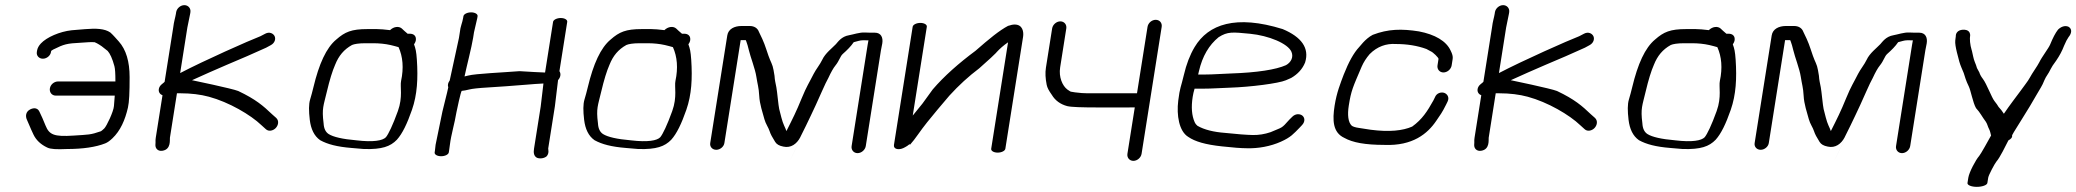

<svg xmlns="http://www.w3.org/2000/svg" viewBox="-20 -578 8067 746"><path d="M425.9 -206.5C425.1 -194.1 423.9 -180.9 422.7 -165.8C421.2 -144.6 394.2 -87.7 385 -78.8C378.5 -72.6 373.8 -69 372.2 -68.1C330.8 -53.6 323.9 -55.1 265.9 -51.2C189.9 -46 171.3 -54.5 156.9 -90.3C151.4 -104 147.4 -113.5 144.8 -119.2L133.9 -142.6C131.4 -148.5 127.3 -154.5 119.4 -156.6C112.2 -158.5 104.7 -156.5 98.2 -153.4C79.5 -144.5 78.2 -126.2 84.7 -112.5C95.4 -89.5 94.6 -87.6 110.2 -54.9C120.6 -33.3 138.6 -16.5 163.2 -4.9C176.4 1.8 200 2.8 240.3 1C301.7 0.9 351.8 -6.3 388.8 -20.9C398.2 -24.6 407.1 -31.4 416.8 -40.6C447.7 -69.8 466.1 -111.9 477.1 -160C481.9 -180.7 483.7 -219.2 483.6 -278.3C483.6 -338.5 470 -385.3 441.3 -417.2L426.4 -433.8C420.9 -440 415 -445.9 409 -451.5C386.5 -467.3 352.7 -468.2 309.7 -464.7L258 -460.4C212.1 -455.3 161.5 -433.5 138.8 -409.1C131 -400.7 125.6 -391.3 124 -381.5L123.1 -375.8C120.9 -361.7 131.5 -349.9 146.6 -349.9C161.6 -349.9 175.9 -361.7 178.1 -375.8L178.8 -380C179.6 -380.8 181.2 -382.3 186.7 -385.5C230 -406.9 238.8 -409.1 295.3 -412.1C318.2 -413.2 331.5 -415.4 347.9 -413.9C349.7 -413.4 360.8 -408.4 374.9 -398.5L398.3 -380.1C407.4 -370.1 416.7 -350.3 424.6 -320.6C427.1 -311 428.5 -293.4 428.4 -261.5H205.5C191.1 -261.5 176.3 -250.3 173.8 -234.5C171.4 -219.6 181.2 -206.5 196.8 -206.5Z M664.4 -530.5 663.5 -524.5C661.2 -509.8 655.9 -495.8 652.9 -470.2L619.6 -260.2C619.3 -259.9 618.3 -258.9 617.1 -257.7C614.2 -255.3 612 -253.5 608.4 -250.5C595.3 -239.8 593.5 -223.6 601.8 -214.3C604.4 -211.5 606.5 -209.9 611.4 -208L585.2 -42.8C584.2 -36.8 584 -31.8 584.3 -24L583.9 -16.4C582.7 -1 593.9 10.4 610.7 7.8C645.9 2.7 639 -35.6 640.2 -42.7L667.5 -215.5H682.5C721.3 -215.5 759.3 -211 791.9 -202.1C869.6 -181.1 953.5 -132.1 996.1 -91.3L1012.7 -76.3C1024.3 -65.3 1041.7 -70.5 1051.2 -80.4C1061.1 -90.6 1065.4 -108.1 1053.3 -119.7L1037.5 -133.7C1002.9 -166.7 974 -192 905.7 -224.4C882.6 -233.9 726 -266.4 726 -266.4C763.1 -282.9 821.9 -309.9 860.8 -326C907.6 -345.4 974.5 -374.5 1013.8 -392.6L1014 -392.7L1031.7 -402.3C1048.4 -411 1052.2 -427.6 1046.7 -438.1C1041.5 -448 1027.1 -455.7 1010.9 -447.2L991.9 -437.3C948.5 -420.6 774.1 -343.4 680 -294.1L708 -471.3L718.8 -524.3L719.8 -530.5C722.2 -545.5 711.3 -558 696.3 -558C681.2 -558 666.8 -545.5 664.4 -530.5Z M1538.4 -263.8C1533.6 -241.5 1546 -202 1525.9 -146.4C1506.1 -91.5 1489.3 -56.8 1479.4 -44.8C1466.8 -31.6 1431.1 -25 1365.5 -32.7L1364.8 -32.8L1364 -32.9C1312.1 -37.3 1274.8 -45.7 1256.8 -57.3C1245.3 -64.9 1238.4 -77.9 1237.3 -99.1L1237.2 -99.5L1237.2 -99.9C1229.9 -157.4 1237.1 -167 1249.9 -221.5C1260.8 -267.8 1271.5 -302.3 1282.1 -326.3C1295.9 -361.2 1316.3 -385.8 1347.7 -403.2C1356.3 -406.9 1373.3 -410 1399 -410H1430.2C1453.7 -410 1476.4 -407.7 1497.4 -403C1508.5 -400 1521.6 -397.3 1528.6 -394.8C1545.3 -357.6 1549.1 -313.7 1538.4 -263.8ZM1286.6 -424.4C1247.8 -392.4 1219.5 -329.8 1197.7 -238.7C1193.8 -222.5 1189.6 -206.7 1185 -191.5C1179.4 -173 1179.5 -147.2 1183.6 -112.5C1187.9 -76.7 1200.7 -49.6 1223.7 -33.5L1224.2 -33.1L1224.7 -32.9C1252.5 -17.6 1289.5 -7.6 1346 -3.1L1394.1 1L1394.5 1C1464.2 3 1496.7 -8.8 1522.1 -35.1C1543.4 -58.8 1561.8 -96.9 1580.7 -151.3C1601.3 -210.5 1604.5 -273.4 1599.7 -345.9C1597.5 -378.3 1594.7 -389.4 1588.7 -405.7C1591.1 -408.6 1594.7 -415.6 1595.6 -421C1596.7 -427.7 1595.9 -435.2 1590.7 -440.5C1585.9 -445.4 1578.9 -447 1572.2 -447H1563.7C1561.4 -448.9 1556.7 -452.9 1550.8 -458.2L1541.1 -467.3C1529.8 -477 1510 -475.1 1495.5 -460.9C1474.8 -463.4 1456.9 -465 1444.2 -465L1407.7 -465C1345.4 -465 1320.3 -454 1286.6 -424.4Z M1810.5 -530C1795.4 -530 1781.9 -523.2 1780.6 -515L1779.6 -509C1776.4 -488.6 1768.7 -476 1766.5 -451.6L1763.2 -430.6L1727.3 -265.3C1725.1 -262.3 1721.6 -256.3 1720.8 -251C1720.1 -246.7 1720 -244.1 1721.7 -238.6C1718.1 -219.4 1702.8 -162.6 1698.9 -144.3L1672.3 -14.7L1672.3 -14C1671.4 -4.4 1670.6 2.7 1669.9 7L1668.8 14C1667.5 22.5 1678.9 29 1693.9 29C1708.9 29 1722.5 22.5 1723.8 14L1724.9 7C1725.8 1.3 1726.8 -6.1 1728 -15.4C1732.9 -55.8 1746.3 -97.3 1753.6 -142.5C1755.1 -148.8 1770.4 -224.8 1774.4 -225C1781.8 -225.5 1791.2 -227.3 1804 -230.5C1814.9 -233.2 1838.3 -236 1878 -238.3C1918.5 -240.7 1968.2 -244.3 2027.2 -249.1C2047.6 -251.2 2070.6 -252.3 2091.5 -253.6L2080.8 -163.8L2055 -1C2052.6 14.3 2053.4 28 2066.3 35C2079 40 2094.7 36.8 2103.7 29.5C2115.1 17.3 2109.6 1.7 2110 -1L2136 -165.2L2148.3 -266.9C2156.9 -275.9 2161.2 -290.2 2153.6 -301.5L2183.9 -493C2185.2 -501.2 2173.9 -508 2158.8 -508C2143.8 -508 2130.2 -501.2 2128.9 -493L2097.8 -296.2C2069.4 -297.5 2050.9 -298.1 1998.7 -301.5C1934.7 -296.4 1827.5 -291.9 1799 -284.4C1793.2 -282.9 1790.3 -282.1 1784.9 -281C1793.1 -320.6 1812.4 -394.1 1818.3 -431L1821.7 -452.6L1834.4 -507.6L1835.6 -515C1836.9 -523.2 1825.5 -530 1810.5 -530Z M2604.4 -263.8C2599.6 -241.5 2612 -202 2591.9 -146.4C2572.1 -91.5 2555.3 -56.8 2545.4 -44.8C2532.8 -31.6 2497.1 -25 2431.5 -32.7L2430.8 -32.8L2430 -32.9C2378.1 -37.3 2340.8 -45.7 2322.8 -57.3C2311.3 -64.9 2304.4 -77.9 2303.3 -99.1L2303.2 -99.5L2303.2 -99.9C2295.9 -157.4 2303.1 -167 2315.9 -221.5C2326.8 -267.8 2337.5 -302.3 2348.1 -326.3C2361.9 -361.2 2382.3 -385.8 2413.7 -403.2C2422.3 -406.9 2439.3 -410 2465 -410H2496.2C2519.7 -410 2542.4 -407.7 2563.4 -403C2574.5 -400 2587.6 -397.3 2594.6 -394.8C2611.3 -357.6 2615.1 -313.7 2604.4 -263.8ZM2352.6 -424.4C2313.8 -392.4 2285.5 -329.8 2263.7 -238.7C2259.8 -222.5 2255.6 -206.7 2251 -191.5C2245.4 -173 2245.5 -147.2 2249.6 -112.5C2253.9 -76.7 2266.7 -49.6 2289.7 -33.5L2290.2 -33.1L2290.7 -32.9C2318.5 -17.6 2355.5 -7.6 2412 -3.1L2460.1 1L2460.5 1C2530.2 3 2562.7 -8.8 2588.1 -35.1C2609.4 -58.8 2627.8 -96.9 2646.7 -151.3C2667.3 -210.5 2670.5 -273.4 2665.7 -345.9C2663.5 -378.3 2660.7 -389.4 2654.7 -405.7C2657.1 -408.6 2660.7 -415.6 2661.6 -421C2662.7 -427.7 2661.9 -435.2 2656.7 -440.5C2651.9 -445.4 2644.9 -447 2638.2 -447H2629.7C2627.4 -448.9 2622.7 -452.9 2616.8 -458.2L2607.1 -467.3C2595.8 -477 2576 -475.1 2561.5 -460.9C2540.8 -463.4 2522.9 -465 2510.2 -465L2473.7 -465C2411.4 -465 2386.3 -454 2352.6 -424.4Z M2794.5 -22 2857.8 -422H2877.7C2877.9 -421.5 2879.2 -418.4 2880.1 -416C2883 -408.5 2886.3 -397.3 2889.7 -382.8C2895.6 -357.3 2914.2 -310.2 2918.7 -280.2C2923 -251.3 2928.3 -237.2 2929.8 -206.9C2931.4 -173 2943.3 -140.4 2950 -114.9C2954.8 -96.8 2966 -82.3 2970.4 -67.9C2973.6 -57.5 2980.7 -44.2 2991.8 -26.7C2997.7 -17.3 3007.4 -11.5 3023.7 -8.4C3053.1 -1.7 3076.1 -19.4 3088.9 -43.8C3089.6 -45.2 3090.3 -46.7 3091 -48.2C3092.7 -51.8 3099.7 -66 3111.4 -89.3C3123.8 -114 3138.1 -145.7 3149.7 -170C3158.2 -188 3189.2 -260 3197.5 -273.2L3198 -273.9L3198.3 -274.7C3208.9 -297.7 3218.3 -314 3225.1 -322.3C3242.6 -343.9 3243.7 -358.9 3255.1 -368.9C3270.8 -382.7 3286.8 -398.6 3297.1 -414.1C3298.5 -414.8 3306.8 -416.3 3316.2 -419.2C3325.9 -422.1 3338.6 -421.8 3354.3 -421.3C3353.2 -415.6 3352 -409.1 3351.1 -403.5L3288.9 -10.5C3286.5 4.5 3297 17 3312 17C3327 17 3341.5 4.5 3343.9 -10.5L3402.8 -382.4C3404 -390.3 3405.7 -399.2 3408 -409.1L3408.1 -409.5L3408.1 -409.8C3411.7 -432.2 3403.2 -451 3379.1 -451H3361.1C3355.5 -451 3348.6 -451.2 3340.7 -451.7C3320.2 -452.9 3295.2 -443.9 3279.2 -441.2C3249 -436.3 3235.6 -414.7 3227.8 -406.4C3213.9 -391.6 3186.4 -371.3 3174.7 -345.7C3166.6 -328.3 3149.5 -307.3 3141.4 -291C3125.1 -258.3 3113.9 -242.7 3095.2 -196.8C3073.6 -143.8 3060.4 -117.9 3035.6 -68.7C3033.5 -74.3 3030.5 -82.4 3026.2 -91.1C3019.5 -104.5 3011.7 -137.9 3007.5 -154.5C3004.5 -166.4 2999.6 -223.2 2996.5 -238.8L2992.1 -260.8C2990.8 -267.7 2989.8 -274.9 2989.4 -282.6L2989.4 -283L2985.6 -305.5C2981.6 -329.2 2974.4 -336.6 2965.9 -361.2C2951.1 -404.2 2950.6 -410 2928.8 -454.1C2923.5 -469.1 2910 -477 2893 -477H2861C2833.9 -477 2809.8 -465.7 2805.8 -440.4L2739.5 -22.1C2737.2 -7.8 2747.8 4 2762.9 4C2777.9 4 2792.2 -7.8 2794.5 -22ZM3088.3 -34C3088.3 -34 3002.8 142.1 3086.9 -31.3C3087.4 -32.1 3087.8 -33.1 3088.3 -34Z M3526.1 -474 3453.4 -15C3452.3 -8.5 3454.9 1.9 3472.9 1.6C3483.9 1.3 3493.7 -4 3504.9 -11C3507.3 -13.1 3509.5 -14.8 3511.5 -16C3511.5 -16 3514.6 -17.6 3514.6 -17.6C3514.6 -17.6 3516.1 -16 3516.1 -16C3526.3 -27.5 3536.4 -40.5 3546.5 -55C3568.6 -86.5 3594.2 -118.3 3622.3 -151.6L3668.9 -206.6C3705.2 -246.5 3744 -281.9 3784.8 -312.6C3823.7 -346.7 3844.1 -366.3 3850.6 -373.1L3850.8 -373.4L3851.1 -374.1C3865.2 -389.4 3878.9 -401.4 3896.7 -413.6L3831.2 0C3829.9 8.2 3841.3 15 3856.3 15C3871.4 15 3884.9 8.2 3886.2 0L3955.1 -435C3958.1 -454 3953.7 -482.7 3922.4 -482.7C3915.1 -482.7 3907.6 -481 3898.8 -478C3898.8 -478 3898.1 -477.7 3898.1 -477.7C3898.1 -477.7 3897.6 -478 3897.6 -478C3862.3 -459.2 3824.6 -428.2 3770.2 -380.6C3705.7 -332.8 3648.4 -282.3 3604 -230.5L3564.1 -175.5C3550.7 -159.3 3538.6 -144.4 3526.4 -129L3581.1 -474C3582.4 -482.2 3571 -489 3556 -489C3540.9 -489 3527.4 -482.2 3526.1 -474Z M4397.7 -215.5H4206.3C4191.8 -215.5 4175.4 -216.7 4157.4 -219.1L4140.3 -221.9C4139.8 -222.1 4134.4 -224.9 4127.4 -230C4107.9 -244.4 4093.1 -278.7 4099.1 -316L4123 -467.5C4125.4 -482.5 4114.9 -495 4099.9 -495C4084.9 -495 4070.4 -482.5 4068 -467.5L4043.8 -314.7C4040.7 -295.1 4041.9 -273.1 4046.8 -248.5C4049.2 -236.8 4055.1 -225.9 4066.8 -209.4C4079.6 -187.9 4099.8 -172.8 4126.6 -165.7C4142.3 -161.8 4183.7 -160.5 4249.6 -160.5H4355.7C4369.9 -160.5 4378.5 -160.5 4389.1 -160.7L4360.5 19.5C4358.1 34.5 4368.6 47 4383.7 47C4398.7 47 4413.1 34.5 4415.5 19.5L4493.6 -473.5C4496.1 -489.1 4485.5 -501 4470.5 -501C4455.4 -501 4441.1 -489.1 4438.6 -473.5Z M4638.4 -301.6C4651.9 -359.9 4677.5 -403.1 4714.9 -433.5C4750.1 -455.8 4768.4 -453.4 4836.9 -446.8C4909.3 -439.8 4984 -409 4997.8 -376.8C5006.9 -355.5 4995.7 -335.3 4976.5 -324.8C4937.9 -307.5 4864 -295.9 4762.2 -292.5C4720.5 -291.1 4694.4 -288.5 4663.8 -288.5L4635.3 -288.5C4635.8 -290.8 4637.3 -296.7 4638.4 -301.6ZM4655.1 -233.5C4688.9 -233.5 4717 -236 4757.7 -237.3C4838.7 -239.9 4948.1 -254 4976.1 -266.1L4996.2 -274.9L4997 -275.3C5022.3 -289.9 5040.7 -310.1 5050.6 -334.7L5050.8 -335.2L5051 -335.7C5068.1 -391.1 5036.9 -434.3 4963.7 -465C4781.8 -521.5 4675 -484 4621.8 -395.5C4603.1 -364.4 4589.4 -327.7 4580 -287.5C4568.5 -238.4 4564.5 -239.7 4557.9 -186.5C4551.1 -130.8 4560.7 -67.7 4597.4 -45.8C4622.5 -28.4 4663 -16.1 4728.5 -9.2C4771.1 -4.5 4801.6 -2.1 4824.9 -2C4868.5 -0.7 4916.4 -9.3 4956.9 -27.5C4995.8 -44.9 5006.3 -58.4 5029.3 -81.7L5038.6 -91.6C5051.9 -105.4 5049.9 -121 5040.1 -128.9C5031.2 -135.9 5014.4 -137.4 5001.5 -124.8L4990.5 -114L4990.1 -113.6C4957 -76.3 4964.4 -85.4 4916.8 -64.5C4893.4 -56.5 4870.6 -53 4847.6 -53.4C4822.7 -53.9 4787.2 -56.6 4739.4 -61.7C4696.5 -64.9 4659.2 -73.7 4632.5 -89.3C4628.9 -92.1 4624.6 -97.2 4621.8 -103.3C4610.6 -128.6 4607.7 -161.3 4614.1 -201.7C4615.7 -212 4617.9 -221.6 4621.4 -233.5Z M5620.3 -324 5624.2 -349C5625.8 -358.9 5622.5 -369.1 5616.5 -381C5599.6 -418.7 5555.2 -444.1 5493.3 -456C5426.6 -466.6 5373.3 -465.7 5313.7 -442.7C5283.5 -427.1 5261.7 -394.5 5260.9 -395.1C5239.6 -372.4 5220.2 -336.9 5200.9 -288.1C5188 -253.6 5173.7 -218.9 5165.6 -168C5156.6 -111 5158.1 -63 5203.6 -42.1C5235.5 -24.2 5283.5 -15.1 5359.1 -15C5468.9 -10.5 5526.7 -58.6 5560.4 -108.5C5575.7 -130.9 5583.5 -140.8 5598.5 -171.2L5604.3 -183C5613 -200.7 5602.1 -213.7 5591.1 -217.3C5580.4 -220.8 5561.8 -217.7 5554.9 -199.1L5549.5 -188.1C5525.9 -145.8 5506 -114.4 5466.9 -86.2C5430.1 -70 5377.7 -64.5 5305.6 -73.9C5294.6 -75.7 5278 -78 5260.3 -80.9C5245.8 -82.9 5236.8 -86.1 5232.3 -89.4C5217.8 -102.8 5214.9 -132.2 5220.6 -168C5229.9 -226.8 5236 -237.9 5270.9 -319.7C5278.2 -336.4 5288.5 -352.4 5301.7 -367.8C5331.8 -398 5366.5 -409.1 5401.8 -407.1L5402.6 -407H5403.4C5446.9 -407 5486.9 -400.6 5522.3 -387.6C5527.2 -384.9 5532.9 -381.9 5539.4 -378.4C5547.3 -375.5 5570 -353.9 5569.2 -349L5565.3 -324C5562.9 -309 5573.4 -296.5 5588.4 -296.5C5603.5 -296.5 5617.9 -309 5620.3 -324Z M5788.4 -530.5 5787.5 -524.5C5785.2 -509.8 5779.9 -495.8 5776.9 -470.2L5743.6 -260.2C5743.3 -259.9 5742.3 -258.9 5741.1 -257.7C5738.2 -255.3 5736 -253.5 5732.4 -250.5C5719.3 -239.8 5717.5 -223.6 5725.8 -214.3C5728.4 -211.5 5730.5 -209.9 5735.4 -208L5709.2 -42.8C5708.2 -36.8 5708 -31.8 5708.3 -24L5707.9 -16.4C5706.7 -1 5717.9 10.4 5734.7 7.8C5769.9 2.7 5763 -35.6 5764.2 -42.7L5791.5 -215.5H5806.5C5845.3 -215.5 5883.3 -211 5915.9 -202.1C5993.6 -181.1 6077.5 -132.1 6120.1 -91.3L6136.7 -76.3C6148.3 -65.3 6165.7 -70.5 6175.2 -80.4C6185.1 -90.6 6189.4 -108.1 6177.3 -119.7L6161.5 -133.7C6126.9 -166.7 6098 -192 6029.7 -224.4C6006.6 -233.9 5850 -266.4 5850 -266.4C5887.1 -282.9 5945.9 -309.9 5984.8 -326C6031.6 -345.4 6098.5 -374.5 6137.8 -392.6L6138 -392.7L6155.7 -402.3C6172.4 -411 6176.2 -427.6 6170.7 -438.1C6165.5 -448 6151.1 -455.7 6134.9 -447.2L6115.9 -437.3C6072.5 -420.6 5898.1 -343.4 5804 -294.1L5832 -471.3L5842.8 -524.3L5843.8 -530.5C5846.2 -545.5 5835.3 -558 5820.3 -558C5805.2 -558 5790.8 -545.5 5788.4 -530.5Z M6662.4 -263.8C6657.6 -241.5 6670 -202 6649.9 -146.4C6630.1 -91.5 6613.3 -56.8 6603.4 -44.8C6590.8 -31.6 6555.1 -25 6489.5 -32.7L6488.8 -32.8L6488 -32.9C6436.1 -37.3 6398.8 -45.7 6380.8 -57.3C6369.3 -64.9 6362.4 -77.9 6361.3 -99.1L6361.2 -99.5L6361.2 -99.9C6353.9 -157.4 6361.1 -167 6373.9 -221.5C6384.8 -267.8 6395.5 -302.3 6406.1 -326.3C6419.9 -361.2 6440.3 -385.8 6471.7 -403.2C6480.3 -406.9 6497.3 -410 6523 -410H6554.2C6577.7 -410 6600.4 -407.7 6621.4 -403C6632.5 -400 6645.6 -397.3 6652.6 -394.8C6669.3 -357.6 6673.1 -313.7 6662.4 -263.8ZM6410.6 -424.4C6371.8 -392.4 6343.5 -329.8 6321.7 -238.7C6317.8 -222.5 6313.6 -206.7 6309 -191.5C6303.4 -173 6303.5 -147.2 6307.6 -112.5C6311.9 -76.7 6324.7 -49.6 6347.7 -33.5L6348.2 -33.1L6348.7 -32.9C6376.5 -17.6 6413.5 -7.6 6470 -3.1L6518.1 1L6518.5 1C6588.2 3 6620.7 -8.8 6646.1 -35.1C6667.4 -58.8 6685.8 -96.9 6704.7 -151.3C6725.3 -210.5 6728.5 -273.4 6723.7 -345.9C6721.5 -378.3 6718.7 -389.4 6712.7 -405.7C6715.1 -408.6 6718.7 -415.6 6719.6 -421C6720.7 -427.7 6719.9 -435.2 6714.7 -440.5C6709.9 -445.4 6702.9 -447 6696.2 -447H6687.7C6685.4 -448.9 6680.7 -452.9 6674.8 -458.2L6665.1 -467.3C6653.8 -477 6634 -475.1 6619.5 -460.9C6598.8 -463.4 6580.9 -465 6568.2 -465L6531.7 -465C6469.4 -465 6444.3 -454 6410.6 -424.4Z M6852.5 -22 6915.8 -422H6935.7C6935.9 -421.5 6937.2 -418.4 6938.1 -416C6941 -408.5 6944.3 -397.3 6947.7 -382.8C6953.6 -357.3 6972.2 -310.2 6976.7 -280.2C6981 -251.3 6986.3 -237.2 6987.8 -206.9C6989.4 -173 7001.3 -140.4 7008 -114.9C7012.8 -96.8 7024 -82.3 7028.4 -67.9C7031.6 -57.5 7038.7 -44.2 7049.8 -26.7C7055.7 -17.3 7065.4 -11.5 7081.7 -8.4C7111.1 -1.7 7134.1 -19.4 7146.9 -43.8C7147.6 -45.2 7148.3 -46.7 7149 -48.2C7150.7 -51.8 7157.7 -66 7169.4 -89.3C7181.8 -114 7196.1 -145.7 7207.7 -170C7216.2 -188 7247.2 -260 7255.5 -273.2L7256 -273.9L7256.3 -274.7C7266.9 -297.7 7276.3 -314 7283.1 -322.3C7300.6 -343.9 7301.7 -358.9 7313.1 -368.9C7328.8 -382.7 7344.8 -398.6 7355.1 -414.1C7356.5 -414.8 7364.8 -416.3 7374.2 -419.2C7383.9 -422.1 7396.6 -421.8 7412.3 -421.3C7411.2 -415.6 7410 -409.1 7409.1 -403.5L7346.9 -10.5C7344.5 4.5 7355 17 7370 17C7385 17 7399.5 4.5 7401.9 -10.5L7460.8 -382.4C7462 -390.3 7463.7 -399.2 7466 -409.1L7466.1 -409.5L7466.1 -409.8C7469.7 -432.2 7461.2 -451 7437.1 -451H7419.1C7413.5 -451 7406.6 -451.2 7398.7 -451.7C7378.2 -452.9 7353.2 -443.9 7337.2 -441.2C7307 -436.3 7293.6 -414.7 7285.8 -406.4C7271.9 -391.6 7244.4 -371.3 7232.7 -345.7C7224.6 -328.3 7207.5 -307.3 7199.4 -291C7183.1 -258.3 7171.9 -242.7 7153.2 -196.8C7131.6 -143.8 7118.4 -117.9 7093.6 -68.7C7091.5 -74.3 7088.5 -82.4 7084.2 -91.1C7077.5 -104.5 7069.7 -137.9 7065.5 -154.5C7062.5 -166.4 7057.6 -223.2 7054.5 -238.8L7050.1 -260.8C7048.8 -267.7 7047.8 -274.9 7047.4 -282.6L7047.4 -283L7043.6 -305.5C7039.6 -329.2 7032.4 -336.6 7023.9 -361.2C7009.1 -404.2 7008.6 -410 6986.8 -454.1C6981.5 -469.1 6968 -477 6951 -477H6919C6891.9 -477 6867.8 -465.7 6863.8 -440.4L6797.5 -22.1C6795.2 -7.8 6805.8 4 6820.9 4C6835.9 4 6850.2 -7.8 6852.5 -22ZM7146.3 -34C7146.3 -34 7060.8 142.1 7144.9 -31.3C7145.4 -32.1 7145.8 -33.1 7146.3 -34Z M7660.7 148C7681.9 148 7700.4 141.2 7701.7 133L7705.1 112C7706.7 101.9 7730.4 57.3 7736.9 49.7C7750.9 34 7772.5 -11.4 7783.5 -32.6C7793.2 -37.6 7799.5 -44.3 7797.8 -52.4C7806.9 -69.9 7814.8 -80 7834.7 -113.1C7858.1 -150.7 7877.1 -181.3 7894.9 -213.1C7906.3 -233.8 7913.9 -242.1 7923.4 -266.5C7929.9 -282.3 7938.4 -289.8 7947.7 -309.7C7950.9 -316.5 7958.2 -328 7969.5 -343C7982.2 -361.5 7992.4 -380.7 7999.9 -400.5C8006.1 -415.4 8012.2 -426.8 8017.3 -434C8028.1 -446.6 8033.1 -464.5 8017.2 -474C8001.9 -481.1 7985.5 -472.3 7976.1 -462.7C7966 -449.8 7956.2 -430.8 7945.5 -404.7C7940 -391.1 7913 -356.2 7903.5 -336.1C7896.5 -321.9 7875.8 -293.7 7866.4 -275.8C7859.9 -263 7841.2 -240.2 7831.4 -225.9C7814.5 -202.9 7788.4 -169.4 7765.9 -136C7763.1 -139.8 7757.6 -147.4 7756 -150.2L7745.3 -162.6C7741.9 -168.8 7736.6 -176.2 7729.4 -185.2C7718.4 -198.8 7699.2 -251.9 7684.4 -271.4C7676.8 -281.3 7672.6 -289.7 7670.7 -296.2L7670.6 -296.5L7661.4 -313.5C7659.4 -320.7 7656.3 -329.6 7653 -337C7647.4 -350.6 7645.8 -364.1 7641.4 -382C7641.4 -382 7641.2 -381.6 7641.2 -381.6C7641.2 -381.6 7641.1 -382 7641.1 -382C7634.1 -405.7 7632.4 -426.1 7635.1 -443C7635.1 -443 7634.9 -442 7634.9 -442C7634.9 -442 7634.9 -443 7634.9 -443C7634.1 -451 7629.7 -463.7 7606.3 -462.5C7587 -461.4 7578.6 -449.1 7579.1 -437.2C7578.6 -433.8 7577.9 -427.8 7577 -420.8C7574.5 -399.4 7590.6 -349 7592.8 -338.4C7597.1 -322.8 7604.7 -307.5 7609.8 -294.5L7617.2 -271.5C7620.2 -262.7 7624.2 -253.3 7629.4 -242.6C7637.5 -226.2 7645.3 -179.3 7657.7 -157.9C7674.5 -139.8 7680.4 -125.4 7696.1 -104.5C7702.6 -94.3 7702 -88.6 7709.1 -75C7712.3 -68.5 7713.7 -61.4 7716.1 -51.4C7707.6 -36 7675.6 21.9 7669.9 28C7656.5 42.9 7631.1 91.3 7627.8 112L7624.5 133C7623.2 141.2 7639.6 148 7660.7 148Z"/></svg>

Font: MewTooHand
Style: BdWideIta
Weight: 400
Designer: Mew Too, Robert Jablonski
Version: Version 0.77